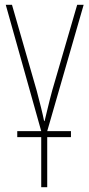

<svg xmlns="http://www.w3.org/2000/svg" viewBox="-20 -547 373 801"><path d="M329 -527H302L198 -170C184 -119 175 -77 166 -42H164C157 -77 147 -116 133 -169L30 -527H4L152 0H52V25H152V234H177V25H276V0H177Z"/></svg>

Font: Noto Sans Condensed Thin
Style: Regular
Weight: 100
Width: 3
Designer: Monotype Design Team
Foundry: Monotype Imaging Inc.
Version: Version 2.013